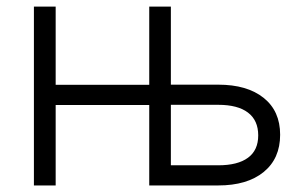

<svg xmlns="http://www.w3.org/2000/svg" viewBox="-20 -566 930 586"><path d="M83.5 0V-545.9H149.9V-307.1H435.5V-545.9H501.5V-307.6H646Q734.4 -307.6 784.7 -267.3Q835 -227.1 835 -154.8Q835 -82 784.7 -41Q734.4 0 646 0H435.5V-245.6H149.9V0ZM501.5 -61.5H646Q705.6 -61.5 736.8 -84.5Q768.1 -107.4 768.1 -152.8Q768.1 -198.7 736.8 -222.4Q705.6 -246.1 646 -246.1H501.5Z"/></svg>

Font: Inter Light
Style: Regular
Weight: 300
Designer: Rasmus Andersson
Foundry: rsms
Version: Version 4.000;git-a52131595